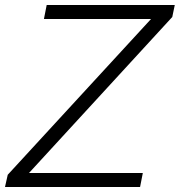

<svg xmlns="http://www.w3.org/2000/svg" viewBox="-41 -749 720 769"><path d="M-10 -49 564 -673H135L146 -729H659L649 -681L75 -56H531L520 0H-21Z"/></svg>

Font: Mona Sans Light
Style: Italic
Weight: 300
Italic angle: -11.7°
Designer: Deni Anggara
Foundry: GitHub
Version: Version 2.000